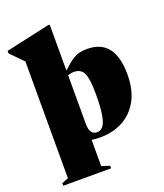

<svg xmlns="http://www.w3.org/2000/svg" viewBox="-198 -858 1012 1187"><g transform="rotate(-20 308.0 -265.0)"><path d="M53 -584.5 -28 -667V-683.5L258.5 -747H272V-444.5Q309 -480 335.2 -497.8Q361.5 -515.5 384.8 -521.2Q408 -527 437 -527Q618.5 -527 618.5 -293.5Q618.5 -192.5 580.5 -123.8Q542.5 -55 477.2 -20Q412 15 329.5 15Q299.5 15 272 11.5V183.5L325 201V217.5H10V201L53 183.5ZM272 -93Q272 -21.5 321.5 -21.5Q344 -21.5 360 -41Q376 -60.5 384.8 -109.2Q393.5 -158 393.5 -245.5Q393.5 -345.5 376 -383.5Q358.5 -421.5 311.5 -421.5Q300 -421.5 290.2 -419.5Q280.5 -417.5 272 -414Z"/></g></svg>

Font: Newsreader Display ExtraBold
Style: Regular
Weight: 800
Designer: Hugues Gentile
Foundry: Production Type
Version: Version 1.001